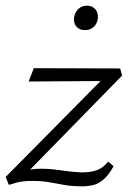

<svg xmlns="http://www.w3.org/2000/svg" viewBox="-21 -646 459 676"><path d="M269 10Q234 10 207.5 5.5Q181 1 154.5 -4Q128 -9 94 -9Q58 -9 37 -3Q16 3 10 5L-1 -23L362 -390L376 -361L80 -359L98 -406L402 -405L409 -380L49 -12L17 -27Q35 -35 62 -43.5Q89 -52 124 -52Q150 -52 173 -49Q196 -46 219 -43Q242 -40 266 -39Q299 -39 320.5 -47Q342 -55 360 -77L379 -61Q362 -30 344 -14.5Q326 1 307.5 5.5Q289 10 269 10ZM278 -540Q265 -540 255.5 -546Q246 -552 242 -562.5Q238 -573 240 -586Q243 -603 255 -614.5Q267 -626 285 -626Q299 -626 308 -619.5Q317 -613 321 -602.5Q325 -592 323 -578Q320 -561 308 -550.5Q296 -540 278 -540Z"/></svg>

Font: Ysabeau Infant Light
Style: Italic
Weight: 300
Italic angle: -12°
Designer: Christian Thalmann (Catharsis Fonts)
Version: Version 2.001;gftools[0.9.30]; featfreeze: ss01,ss02,lnum